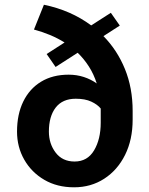

<svg xmlns="http://www.w3.org/2000/svg" viewBox="-20 -792 640 822"><path d="M125.4 -665.5 168 -771.7Q283.4 -747.9 370.4 -683.2L454.5 -737.2L492.9 -682.5L422.9 -637.4Q481.9 -577.4 514.9 -496.4Q547.9 -415.5 547.9 -317.1V-279.8Q547.9 -193.9 515.4 -128.7Q483 -63.6 426.1 -26.8Q369.3 9.9 297.2 9.9Q224.4 9.9 169.6 -22.2Q114.7 -54.3 83.8 -108.5Q52.9 -162.6 52.9 -228.7Q52.9 -302.2 79.5 -357.1Q106.2 -411.9 155.7 -442.1Q205.3 -472.3 273.8 -472.3Q308.2 -472.3 338.8 -462.4Q369.3 -452.4 394.2 -434.7Q381.4 -474.8 360.4 -507.5Q339.5 -540.1 312.5 -566.1L218 -505.3L179.7 -560.7L256.4 -610.1Q226.2 -628.9 193 -642.6Q159.8 -656.2 125.4 -665.5ZM189.3 -228.7Q189.3 -176.8 218.2 -138.7Q247.2 -100.5 299.4 -100.5Q354.4 -100.5 382.8 -148.3Q411.2 -196 411.2 -267V-317.5Q411.2 -322.4 411.2 -327.4Q397.4 -344.5 370.9 -356.9Q344.5 -369.3 304.3 -369.3Q247.9 -369.3 218.6 -331.7Q189.3 -294 189.3 -228.7Z"/></svg>

Font: Interface
Style: Bold
Weight: 700
Designer: Rasmus Andersson
Foundry: rsms
Version: Version 1.8